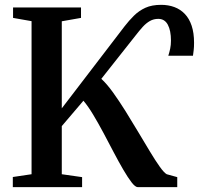

<svg xmlns="http://www.w3.org/2000/svg" viewBox="-20 -774 822 794"><path d="M33 0V-42L110.5 -53.5V-686.5L34 -700V-743H315V-700L235.5 -686V-326L495 -665Q513.5 -689 534 -709.2Q554.5 -729.5 581.2 -741.8Q608 -754 646.5 -754Q676 -754 701 -744.8Q726 -735.5 744.2 -716.5Q762.5 -697.5 772.5 -667.8Q782.5 -638 782.5 -597Q782.5 -579 781 -566.8Q779.5 -554.5 778 -543.5H676Q680.5 -557.5 683.8 -572.8Q687 -588 687 -606Q687 -647.5 674 -671.8Q661 -696 634.5 -696Q615.5 -696 600 -687.2Q584.5 -678.5 570.2 -662.8Q556 -647 540.5 -627L399 -448Q421.5 -427.5 446.8 -392.5Q472 -357.5 498.8 -314.8Q525.5 -272 551.2 -228.8Q577 -185.5 599.8 -147.8Q622.5 -110 640.5 -84.8Q658.5 -59.5 669.5 -53.5L713 -41.5V0H550Q539.5 0 524.2 -19.8Q509 -39.5 490 -72Q471 -104.5 450.2 -144.2Q429.5 -184 408 -224.2Q386.5 -264.5 365.5 -299.5Q344.5 -334.5 325 -357.5L235.5 -252.5V-53.5L319.5 -41.5V0Z"/></svg>

Font: Merriweather 60pt SemiBold
Style: Regular
Weight: 600
Version: Version 2.100